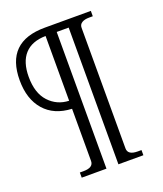

<svg xmlns="http://www.w3.org/2000/svg" viewBox="-137 -787 745 875"><g transform="rotate(-20 236.0 -350.0)"><path d="M108 -25H126Q174 -25 174 -57V-310Q88 -314 41 -368Q-6 -422 -6 -513Q-6 -700 184 -700H407V-674H389Q367 -674 354 -666Q341 -658 341 -642V-57Q341 -25 389 -25H407V0H286V-663H228V0H108ZM174 -663Q107 -662 72.5 -624Q38 -586 38 -514Q38 -435 77 -393Q116 -351 174 -349Z"/></g></svg>

Font: Taviraj
Style: Italic
Weight: 400
Italic angle: -12°
Designer: Katatrad Team
Foundry: CadsonDemak
Version: Version 1.001